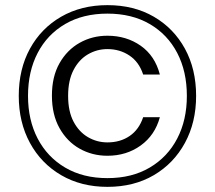

<svg xmlns="http://www.w3.org/2000/svg" viewBox="-20 -723 836 747"><path d="M398 4Q296 4 218 -41.5Q140 -87 96.5 -167Q53 -247 53 -350Q53 -454 96.5 -533.5Q140 -613 218 -658Q296 -703 398 -703Q501 -703 578.5 -658Q656 -613 699.5 -533.5Q743 -454 743 -350Q743 -247 699.5 -167Q656 -87 578.5 -41.5Q501 4 398 4ZM398 -117Q339 -117 290 -144.5Q241 -172 211.5 -224.5Q182 -277 182 -351Q182 -425 211.5 -477Q241 -529 290 -556.5Q339 -584 398 -584Q472 -584 527.5 -545Q583 -506 602 -433H537Q521 -482 483.5 -507Q446 -532 398 -532Q357 -532 322 -511.5Q287 -491 266 -450.5Q245 -410 245 -350Q245 -290 266 -250Q287 -210 322 -189.5Q357 -169 398 -169Q448 -169 484.5 -194Q521 -219 537 -267H602Q583 -197 527.5 -157Q472 -117 398 -117ZM398 -30Q493 -30 562.5 -71Q632 -112 669.5 -184Q707 -256 707 -350Q707 -445 669.5 -517Q632 -589 562.5 -629.5Q493 -670 398 -670Q303 -670 233.5 -629.5Q164 -589 126.5 -517Q89 -445 89 -350Q89 -256 126.5 -184Q164 -112 233.5 -71Q303 -30 398 -30Z"/></svg>

Font: DM Sans 16pt Light
Style: Regular
Weight: 300
Version: Version 4.004;gftools[0.9.30]